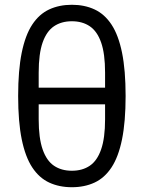

<svg xmlns="http://www.w3.org/2000/svg" viewBox="-20 -772 602 804"><path d="M142 -468V-405H420V-468Q420 -547 403.5 -594Q387 -641 356 -662Q325 -683 281 -683Q237 -683 206 -662Q175 -641 158.5 -594Q142 -547 142 -468ZM281 -752Q334 -752 376 -732.5Q418 -713 447 -669Q476 -625 491 -551.5Q506 -478 506 -370Q506 -262 491 -188.5Q476 -115 447 -71Q418 -27 376 -7.5Q334 12 281 12Q228 12 186 -7.5Q144 -27 115 -71Q86 -115 71 -188.5Q56 -262 56 -370Q56 -478 71 -551.5Q86 -625 115 -669Q144 -713 186 -732.5Q228 -752 281 -752ZM281 -57Q325 -57 356 -78Q387 -99 403.5 -146.5Q420 -194 420 -272V-335H142V-272Q142 -194 158.5 -146.5Q175 -99 206 -78Q237 -57 281 -57Z"/></svg>

Font: IBM Plex Sans
Style: Regular
Weight: 400
Designer: Mike Abbink, Paul van der Laan, Pieter van Rosmalen
Foundry: Bold Monday
Version: Version 3.201